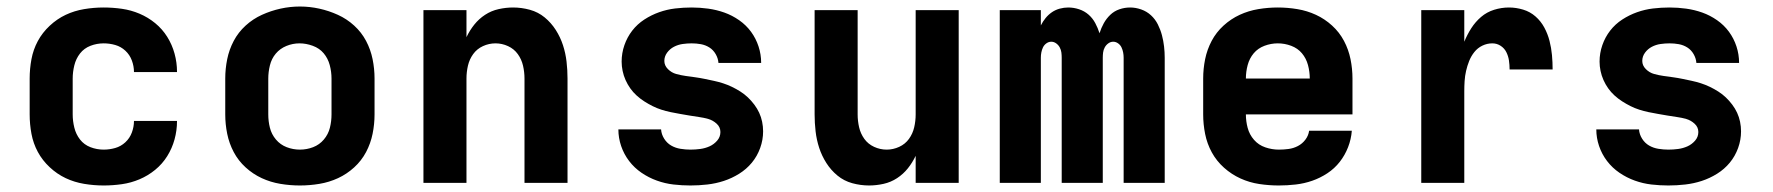

<svg xmlns="http://www.w3.org/2000/svg" viewBox="-20 -561 5440 589"><path d="M298 8Q268 8 238 3Q208 -2 181.5 -14.5Q155 -27 132.5 -48Q110 -69 96 -95Q82 -121 76.5 -150.5Q71 -180 71 -210V-320Q71 -350 76.5 -379.5Q82 -409 96 -435Q110 -461 132.5 -482Q155 -503 181.5 -515.5Q208 -528 238 -533Q268 -538 298 -538Q326 -538 354 -534Q382 -530 408 -519Q434 -508 456 -490Q478 -472 493 -448Q508 -424 515.5 -396.5Q523 -369 523 -341Q523 -340 523 -340Q523 -340 523 -340H391Q391 -340 391 -340Q391 -340 391 -340Q391 -358 384.5 -375.5Q378 -393 364.5 -405.5Q351 -418 333.5 -423Q316 -428 298 -428Q277 -428 257.5 -420.5Q238 -413 225.5 -397Q213 -381 208 -360.5Q203 -340 203 -320V-210Q203 -190 208 -169.5Q213 -149 225.5 -133Q238 -117 257.5 -109.5Q277 -102 298 -102Q316 -102 333.5 -107Q351 -112 364.5 -124.5Q378 -137 384.5 -154.5Q391 -172 391 -190Q391 -190 391 -190Q391 -190 391 -190H523Q523 -190 523 -190Q523 -190 523 -189Q523 -161 515.5 -133.5Q508 -106 493 -82Q478 -58 456 -40Q434 -22 408 -11Q382 0 354 4Q326 8 298 8Z M900 8Q870 8 840 3Q810 -2 783 -14.5Q756 -27 733.5 -47.5Q711 -68 697 -94.5Q683 -121 677 -150.5Q671 -180 671 -210V-320Q671 -350 677 -379.5Q683 -409 697 -435.5Q711 -462 733.5 -482.5Q756 -503 783.5 -515.5Q811 -528 840.5 -534.5Q870 -541 900 -541Q930 -541 959.5 -534.5Q989 -528 1016.5 -515.5Q1044 -503 1066.5 -482.5Q1089 -462 1103 -435.5Q1117 -409 1123 -379.5Q1129 -350 1129 -320V-210Q1129 -180 1123 -150.5Q1117 -121 1103 -94.5Q1089 -68 1066.5 -47.5Q1044 -27 1017 -14.5Q990 -2 960 3Q930 8 900 8ZM900 -102Q921 -102 940.5 -109.5Q960 -117 973.5 -133Q987 -149 992 -169Q997 -189 997 -210V-320Q997 -341 991.5 -361.5Q986 -382 973 -397.5Q960 -413 939.5 -420.5Q919 -428 899 -428Q878 -428 858.5 -420Q839 -412 826 -396.5Q813 -381 808 -360.5Q803 -340 803 -320V-210Q803 -189 808 -169Q813 -149 826.5 -133Q840 -117 859.5 -109.5Q879 -102 900 -102Z M1279 0V-530H1411V-447Q1421 -468 1435 -485.5Q1449 -503 1468 -515.5Q1487 -528 1509.5 -533Q1532 -538 1554 -538Q1580 -538 1605.5 -531Q1631 -524 1651 -507.5Q1671 -491 1685 -469Q1699 -447 1707 -422.5Q1715 -398 1718 -372Q1721 -346 1721 -320V0H1589V-320Q1589 -340 1584.5 -359.5Q1580 -379 1568.5 -395Q1557 -411 1538.5 -419.5Q1520 -428 1500 -428Q1480 -428 1461.5 -419.5Q1443 -411 1431.5 -395Q1420 -379 1415.5 -359.5Q1411 -340 1411 -320V0Z M2098 8Q2072 8 2046 5Q2020 2 1995 -7Q1970 -16 1948 -31Q1926 -46 1910 -67Q1894 -88 1885.5 -113Q1877 -138 1877 -164H2008Q2009 -149 2017.5 -135.5Q2026 -122 2039 -114.5Q2052 -107 2067.5 -104.5Q2083 -102 2098 -102Q2113 -102 2128 -104Q2143 -106 2156.5 -112Q2170 -118 2180 -129.5Q2190 -141 2190 -156Q2190 -171 2178.5 -181.5Q2167 -192 2153 -196Q2139 -200 2124.5 -202Q2110 -204 2095.5 -206.5Q2081 -209 2066.5 -211.5Q2052 -214 2037.5 -217Q2023 -220 2009 -224.5Q1995 -229 1982 -235.5Q1969 -242 1956.5 -250Q1944 -258 1933 -268Q1922 -278 1913.5 -290Q1905 -302 1899 -315.5Q1893 -329 1890 -343.5Q1887 -358 1887 -372Q1887 -398 1895.5 -422.5Q1904 -447 1919.5 -467Q1935 -487 1956.5 -501Q1978 -515 2002 -523.5Q2026 -532 2051 -535Q2076 -538 2102 -538Q2127 -538 2152.5 -534.5Q2178 -531 2202 -522.5Q2226 -514 2247.5 -499Q2269 -484 2284 -463.5Q2299 -443 2307 -418.5Q2315 -394 2315 -368H2184Q2183 -382 2175.5 -395Q2168 -408 2156 -415.5Q2144 -423 2130 -425.5Q2116 -428 2102 -428Q2088 -428 2074 -426Q2060 -424 2047.5 -417.5Q2035 -411 2026.5 -399.5Q2018 -388 2018 -374Q2018 -360 2029 -349Q2040 -338 2054.5 -334Q2069 -330 2083.5 -328Q2098 -326 2112.5 -324Q2127 -322 2141.5 -319Q2156 -316 2170 -313Q2184 -310 2198 -305.5Q2212 -301 2225.5 -294.5Q2239 -288 2251.5 -280Q2264 -272 2274.5 -262Q2285 -252 2294 -240Q2303 -228 2309 -215Q2315 -202 2318 -187.5Q2321 -173 2321 -158Q2321 -132 2312 -107Q2303 -82 2286.5 -62Q2270 -42 2247.5 -28Q2225 -14 2200.5 -6Q2176 2 2150 5Q2124 8 2098 8Z M2646 8Q2620 8 2594.5 1Q2569 -6 2549 -22.5Q2529 -39 2515 -61Q2501 -83 2493 -107.5Q2485 -132 2482 -158Q2479 -184 2479 -210V-530H2611V-210Q2611 -190 2615.5 -170.5Q2620 -151 2631.5 -135Q2643 -119 2661.5 -110.5Q2680 -102 2700 -102Q2720 -102 2738.5 -110.5Q2757 -119 2768.5 -135Q2780 -151 2784.5 -170.5Q2789 -190 2789 -210V-530H2921V0H2789V-83Q2779 -62 2765 -44.5Q2751 -27 2732 -14.5Q2713 -2 2690.5 3Q2668 8 2646 8Z M3047 0V-530H3173V-483Q3179 -495 3187.5 -505.5Q3196 -516 3207 -523.5Q3218 -531 3231 -534.5Q3244 -538 3257 -538Q3274 -538 3290.5 -532.5Q3307 -527 3319.5 -516Q3332 -505 3340 -490Q3348 -475 3353 -459Q3358 -475 3366 -489.5Q3374 -504 3386 -515.5Q3398 -527 3414 -532.5Q3430 -538 3447 -538Q3464 -538 3481 -532Q3498 -526 3511 -514Q3524 -502 3532 -486Q3540 -470 3544.5 -453Q3549 -436 3551 -418.5Q3553 -401 3553 -384V0H3427V-384Q3427 -392 3425.5 -400Q3424 -408 3420.5 -415.5Q3417 -423 3410 -428Q3403 -433 3395 -433Q3387 -433 3380 -428Q3373 -423 3369 -415.5Q3365 -408 3364 -400Q3363 -392 3363 -384V0H3237V-384Q3237 -392 3236 -400Q3235 -408 3231 -415.5Q3227 -423 3220 -428Q3213 -433 3205 -433Q3197 -433 3190 -428Q3183 -423 3179.5 -415.5Q3176 -408 3174.5 -400Q3173 -392 3173 -384V0Z M3903 8Q3873 8 3843 3.5Q3813 -1 3785.5 -13.5Q3758 -26 3735 -46.5Q3712 -67 3697.5 -93.5Q3683 -120 3677 -150Q3671 -180 3671 -210V-320Q3671 -350 3677 -379.5Q3683 -409 3697 -435.5Q3711 -462 3733.5 -482.5Q3756 -503 3783 -515.5Q3810 -528 3840 -533Q3870 -538 3900 -538Q3930 -538 3960 -533Q3990 -528 4017 -515.5Q4044 -503 4066.5 -482.5Q4089 -462 4103 -435.5Q4117 -409 4123 -379.5Q4129 -350 4129 -320V-210H4074H3802Q3802 -189 3807.5 -168.5Q3813 -148 3827 -132Q3841 -116 3861.5 -109Q3882 -102 3903 -102Q3918 -102 3933 -104Q3948 -106 3961.5 -113Q3975 -120 3984.5 -132.5Q3994 -145 3996 -160H4127Q4125 -134 4115.5 -109.5Q4106 -85 4090 -64.5Q4074 -44 4052 -29.5Q4030 -15 4005.5 -6.5Q3981 2 3955 5Q3929 8 3903 8ZM3802 -320H3998Q3998 -341 3992.5 -361.5Q3987 -382 3974 -397.5Q3961 -413 3941 -420.5Q3921 -428 3900 -428Q3879 -428 3859 -420.5Q3839 -413 3826 -397.5Q3813 -382 3807.5 -361.5Q3802 -341 3802 -320Z M4340 0V-530H4472V-433Q4481 -455 4493.5 -474.5Q4506 -494 4523.5 -509Q4541 -524 4563.5 -531Q4586 -538 4609 -538Q4631 -538 4652.5 -531.5Q4674 -525 4690.5 -510.5Q4707 -496 4717.5 -476.5Q4728 -457 4733.5 -435.5Q4739 -414 4741 -392Q4743 -370 4743 -348H4611Q4611 -362 4609 -375.5Q4607 -389 4601 -401Q4595 -413 4583.5 -420.5Q4572 -428 4558 -428Q4542 -428 4527.5 -421Q4513 -414 4503 -401.5Q4493 -389 4487 -374Q4481 -359 4477.5 -343.5Q4474 -328 4473 -312.5Q4472 -297 4472 -281V0Z M5098 8Q5072 8 5046 5Q5020 2 4995 -7Q4970 -16 4948 -31Q4926 -46 4910 -67Q4894 -88 4885.5 -113Q4877 -138 4877 -164H5008Q5009 -149 5017.5 -135.5Q5026 -122 5039 -114.5Q5052 -107 5067.5 -104.5Q5083 -102 5098 -102Q5113 -102 5128 -104Q5143 -106 5156.5 -112Q5170 -118 5180 -129.5Q5190 -141 5190 -156Q5190 -171 5178.5 -181.5Q5167 -192 5153 -196Q5139 -200 5124.5 -202Q5110 -204 5095.5 -206.5Q5081 -209 5066.5 -211.5Q5052 -214 5037.5 -217Q5023 -220 5009 -224.5Q4995 -229 4982 -235.5Q4969 -242 4956.5 -250Q4944 -258 4933 -268Q4922 -278 4913.5 -290Q4905 -302 4899 -315.5Q4893 -329 4890 -343.5Q4887 -358 4887 -372Q4887 -398 4895.5 -422.5Q4904 -447 4919.5 -467Q4935 -487 4956.5 -501Q4978 -515 5002 -523.5Q5026 -532 5051 -535Q5076 -538 5102 -538Q5127 -538 5152.5 -534.5Q5178 -531 5202 -522.5Q5226 -514 5247.5 -499Q5269 -484 5284 -463.5Q5299 -443 5307 -418.5Q5315 -394 5315 -368H5184Q5183 -382 5175.5 -395Q5168 -408 5156 -415.5Q5144 -423 5130 -425.5Q5116 -428 5102 -428Q5088 -428 5074 -426Q5060 -424 5047.5 -417.5Q5035 -411 5026.5 -399.5Q5018 -388 5018 -374Q5018 -360 5029 -349Q5040 -338 5054.5 -334Q5069 -330 5083.5 -328Q5098 -326 5112.5 -324Q5127 -322 5141.5 -319Q5156 -316 5170 -313Q5184 -310 5198 -305.5Q5212 -301 5225.5 -294.5Q5239 -288 5251.5 -280Q5264 -272 5274.5 -262Q5285 -252 5294 -240Q5303 -228 5309 -215Q5315 -202 5318 -187.5Q5321 -173 5321 -158Q5321 -132 5312 -107Q5303 -82 5286.5 -62Q5270 -42 5247.5 -28Q5225 -14 5200.5 -6Q5176 2 5150 5Q5124 8 5098 8Z"/></svg>

Font: Iosevka Curly XBdEx
Style: Regular
Weight: 800
Width: 7
Monospace: yes
Designer: Belleve Invis
Foundry: Belleve Invis
Version: Version 11.1.0; ttfautohint (v1.8.3)